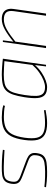

<svg xmlns="http://www.w3.org/2000/svg" viewBox="776 -1308 544 2136"><g transform="rotate(-90 1048.0 -240.0)"><path d="M264 -492Q295 -492 327 -490.5Q359 -489 390 -486.5Q421 -484 450 -480L446 -462Q403 -465 356 -467Q309 -469 265 -470Q209 -471 174.5 -467Q140 -463 121.5 -444.5Q103 -426 96 -383Q89 -338 104.5 -318.5Q120 -299 160 -284L320 -224Q353 -212 375.5 -198Q398 -184 408 -161.5Q418 -139 412 -100Q405 -48 378.5 -24.5Q352 -1 308 5.5Q264 12 203 12Q182 12 156 11.5Q130 11 99.5 8Q69 5 33 0L37 -18Q68 -15 95 -13Q122 -11 149 -10.5Q176 -10 207 -10Q268 -11 306 -18Q344 -25 363.5 -44.5Q383 -64 388 -104Q393 -136 385 -154Q377 -172 360 -182Q343 -192 318 -201L159 -261Q130 -272 108 -284.5Q86 -297 76 -320.5Q66 -344 72 -387Q80 -437 104 -459.5Q128 -482 168 -487.5Q208 -493 264 -492Z M811 -492Q839 -492 877 -488.5Q915 -485 945 -475L938 -457Q913 -464 876 -466.5Q839 -469 816 -469Q743 -469 696.5 -448.5Q650 -428 623.5 -378Q597 -328 584 -239Q572 -151 584 -101Q596 -51 636 -31Q676 -11 748 -11Q763 -11 787 -12Q811 -13 838.5 -16Q866 -19 889 -23L892 -5Q858 2 819.5 7Q781 12 746 12Q666 12 620.5 -13Q575 -38 560.5 -93.5Q546 -149 559 -242Q572 -334 601 -389Q630 -444 681 -468Q732 -492 811 -492Z M1284 -492Q1306 -492 1327.5 -491Q1349 -490 1371.5 -488.5Q1394 -487 1416.5 -485Q1439 -483 1463 -480L1453 -462Q1399 -465 1362.5 -467.5Q1326 -470 1287 -470Q1226 -470 1187 -460.5Q1148 -451 1123.5 -426Q1099 -401 1084.5 -355.5Q1070 -310 1059 -238Q1047 -159 1049 -108.5Q1051 -58 1074 -34.5Q1097 -11 1147 -11Q1180 -11 1222.5 -27.5Q1265 -44 1310.5 -76.5Q1356 -109 1397 -155V-128Q1355 -80 1308.5 -49Q1262 -18 1220 -3Q1178 12 1147 12Q1086 12 1057.5 -15.5Q1029 -43 1025 -99Q1021 -155 1035 -242Q1047 -317 1063.5 -365.5Q1080 -414 1106.5 -442Q1133 -470 1176 -481Q1219 -492 1284 -492ZM1438 -480H1463L1395 0H1377L1392 -122L1390 -126Z M1903 -492Q1946 -492 1973 -477Q2000 -462 2011 -432.5Q2022 -403 2016 -360L1965 0H1941L1992 -359Q2000 -418 1977 -443.5Q1954 -469 1899 -469Q1846 -469 1787.5 -436Q1729 -403 1650 -339L1651 -362Q1722 -421 1784.5 -456.5Q1847 -492 1903 -492ZM1667 -480 1652 -360 1653 -342 1605 0H1581L1649 -480Z"/></g></svg>

Font: Exo 2 Thin
Style: Italic
Weight: 250
Italic angle: -8°
Designer: Natanael Gama
Foundry: Natanael Gama
Version: Version 2.010